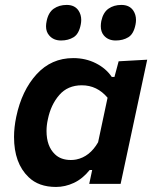

<svg xmlns="http://www.w3.org/2000/svg" viewBox="-20 -747 618 780"><path d="M207.5 12.5Q137 12.5 96 -27.5Q37 -84 37 -190.5Q37 -229.5 46 -272.5Q68.5 -379.5 128.5 -445.2Q188.5 -511 277.5 -511Q328 -511 369.5 -490Q411 -469 434 -434.5H445L462 -498L578 -504.5L470 0H342.5L354.5 -56.5H344.5Q315.5 -20.5 280 -4Q244.5 12.5 207.5 12.5ZM268 -97Q279.5 -97 289.5 -99Q344.5 -110 378.5 -169L417 -350Q374.5 -400.5 312.5 -400.5Q255 -400.5 220.8 -361Q186.5 -321.5 174.5 -262.5Q169 -238 169 -215Q169 -153 203 -120.5Q227 -97 268 -97ZM450 -582.5Q419 -582.5 401.5 -603.5Q389.5 -618 389.5 -640.5Q389.5 -650.5 391.5 -661.5Q399 -696.5 420.8 -711.8Q442.5 -727 473 -727Q506 -727 521.5 -704Q532.5 -687.5 532.5 -666Q532.5 -657 530.5 -647Q523 -609 501.5 -595.8Q480 -582.5 450 -582.5ZM228 -582.5Q197 -582.5 179.5 -603.5Q167 -618 167 -640Q167 -650 169.5 -661.5Q176.5 -696.5 198.5 -711.8Q220.5 -727 251 -727Q283.5 -727 299 -704Q310 -687.5 310 -666Q310 -657 308 -647Q300.5 -609 279 -595.8Q257.5 -582.5 228 -582.5Z"/></svg>

Font: Heraclito SemiBold
Style: Italic
Weight: 600
Italic angle: -12°
Designer: Kostas Bartsokas (font) & Cristiano Sobral (main changes)
Foundry: Kostas Bartsokas (font) & Cristiano Sobral (main changes)
Version: Version 1.00;July 8, 2020;FontCreator 13.0.0.2655 64-bit